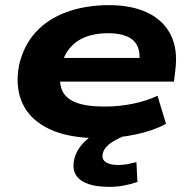

<svg xmlns="http://www.w3.org/2000/svg" viewBox="-20 -526 740 746"><path d="M366 11Q247 11 172 -24.5Q97 -60 67.5 -124Q38 -188 54 -272Q71 -348 118 -400Q165 -452 238.5 -479Q312 -506 405 -506Q491 -506 552.5 -477Q614 -448 643 -391.5Q672 -335 661 -251L656 -209H184L197 -301H546L521 -281Q526 -321 514 -346.5Q502 -372 473.5 -384.5Q445 -397 400 -397Q349 -397 310.5 -381.5Q272 -366 248 -335Q224 -304 216 -259V-256Q208 -209 220.5 -177Q233 -145 273 -128.5Q313 -112 387 -112Q445 -112 499 -123.5Q553 -135 592 -154L625 -45Q578 -19 509 -4Q440 11 366 11ZM404 200Q328 200 292.5 173Q257 146 268 95Q277 53 315 18.5Q353 -16 427 -43L467 0Q443 10 424 21Q405 32 393.5 44.5Q382 57 379 72Q375 93 391 104Q407 115 439 115Q458 115 474 112Q490 109 510 104L514 181Q487 190 461 195Q435 200 404 200Z"/></svg>

Font: Nunito Sans 10pt Expanded ExtraBold
Style: Italic
Weight: 800
Width: 7
Italic angle: -9°
Designer: Vernon Adams
Foundry: Vernon Adams
Version: Version 3.101;gftools[0.9.27]